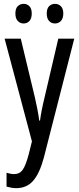

<svg xmlns="http://www.w3.org/2000/svg" viewBox="-20 -738 410 998"><path d="M4 -537H88L161 -233Q167 -205 173.5 -174Q180 -143 184 -111H188Q195 -164 212 -233L283 -537H366L208 81Q186 163 152.5 201.5Q119 240 64 240Q52 240 40 238Q28 236 14 232V160Q24 163 34 165Q44 167 53 167Q82 167 98 144.5Q114 122 129 65L146 -3ZM60 -668Q60 -694 72.5 -706Q85 -718 103 -718Q121 -718 133 -705.5Q145 -693 145 -668Q145 -642 133 -629Q121 -616 103 -616Q85 -616 72.5 -629Q60 -642 60 -668ZM223 -668Q223 -694 235.5 -706Q248 -718 266 -718Q284 -718 296.5 -705.5Q309 -693 309 -668Q309 -642 296.5 -629Q284 -616 266 -616Q247 -616 235 -629Q223 -642 223 -668Z"/></svg>

Font: Noto Sans ExtraCondensed
Style: Regular
Weight: 400
Width: 2
Designer: Monotype Design Team
Foundry: Monotype Imaging Inc.
Version: Version 2.013; ttfautohint (v1.8.4.7-5d5b)